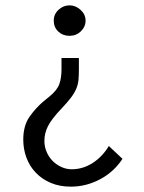

<svg xmlns="http://www.w3.org/2000/svg" viewBox="-20 -685 540 718"><path d="M198 -567Q181 -583 181 -608Q181 -632 199 -648.5Q217 -665 240 -665Q263 -665 281.5 -648Q300 -631 300 -608Q300 -585 282.5 -568Q265 -551 240 -551Q215 -551 198 -567ZM438 -91Q406 -42 354 -14.5Q302 13 245 13Q203 13 170 -1Q137 -15 114 -39Q91 -63 79 -95Q67 -127 67 -163Q67 -215 90.5 -248.5Q114 -282 144 -307L166 -325Q194 -348 202 -371Q210 -394 210 -426V-468H275V-426Q275 -403 273.5 -386.5Q272 -370 265.5 -354Q259 -338 245.5 -320Q232 -302 209 -278Q173 -240 159.5 -213.5Q146 -187 146 -158Q146 -136 154.5 -116.5Q163 -97 177 -83Q191 -69 209.5 -60.5Q228 -52 248 -52Q290 -52 326.5 -75.5Q363 -99 387 -139Z"/></svg>

Font: Inconsolata
Style: Regular
Weight: 400
Designer: Raph Levien, Kirill Tkachev
Foundry: Cyreal
Version: Version 1.013